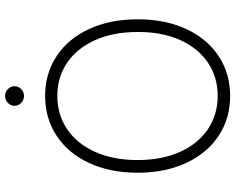

<svg xmlns="http://www.w3.org/2000/svg" viewBox="-105 -809 924 754"><g transform="rotate(-90 357.0 -432.0)"><path d="M357.4 9.8Q269 9.8 200.7 -35.4Q132.3 -80.6 94 -163.1Q55.7 -245.6 55.7 -353.5Q55.7 -461.9 94 -544.2Q132.3 -626.5 200.7 -671.6Q269 -716.8 357.4 -716.8Q445.3 -716.8 513.7 -671.6Q582 -626.5 620.1 -544.2Q658.2 -461.9 658.2 -353.5Q658.2 -245.1 620.1 -162.8Q582 -80.6 513.7 -35.4Q445.3 9.8 357.4 9.8ZM357.4 -668.9Q284.2 -668.9 227.1 -630.6Q169.9 -592.3 137.7 -520.8Q105.5 -449.2 105.5 -353.5Q105.5 -258.3 137.5 -187.3Q169.4 -116.2 226.6 -77.6Q283.7 -39.1 357.4 -39.1Q430.7 -39.1 487.8 -77.4Q544.9 -115.7 576.9 -187Q608.9 -258.3 608.4 -353.5Q608.4 -449.2 576.4 -520.5Q544.4 -591.8 487.5 -630.4Q430.7 -668.9 357.4 -668.9ZM318.4 -836.9Q318.4 -852.1 329.8 -863Q341.3 -874 357.4 -874Q373 -874 384.3 -863Q395.5 -852.1 395.5 -836.9Q395.5 -821.8 384.3 -810.8Q373 -799.8 357.4 -799.8Q341.3 -799.8 329.8 -810.8Q318.4 -821.8 318.4 -836.9Z"/></g></svg>

Font: Pretendard GOV ExtraLight
Style: Regular
Weight: 200
Designer: Base glyphs from Inter by Rasmus Andersson; Hangeul glyphs from Noto Sans CJK(Source Han Sans) by Jang Soo-young and Kan
Foundry: Kil Hyung-jin
Version: Version 1.309